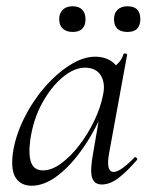

<svg xmlns="http://www.w3.org/2000/svg" viewBox="-20 -580 474 613"><path d="M81 13Q48 13 31 -11Q14 -35 21 -91Q29 -145 55.5 -199.5Q82 -254 120.5 -299Q159 -344 202 -371.5Q245 -399 284 -399Q303 -399 320.5 -392.5Q338 -386 351 -370.5Q364 -355 366 -330L323 -357Q336 -359 352.5 -373.5Q369 -388 374 -407Q376 -410 381.5 -409Q387 -408 386 -406L328 -89Q318 -31 343 -31Q354 -31 371.5 -43.5Q389 -56 409 -77Q412 -80 416 -76Q420 -72 417 -69Q385 -32 358 -11.5Q331 9 305 9Q281 9 274 -13Q267 -35 277 -89L301 -229L318 -246Q288 -170 248 -111.5Q208 -53 165 -20Q122 13 81 13ZM117 -36Q145 -36 175 -58Q205 -80 232.5 -115.5Q260 -151 280.5 -193.5Q301 -236 309 -277Q317 -314 302 -339Q287 -364 250 -364Q215 -363 179 -332.5Q143 -302 115 -251.5Q87 -201 77 -136Q70 -86 79.5 -61Q89 -36 117 -36ZM212 -478Q192 -478 180.5 -488.5Q169 -499 169 -519Q169 -538 180.5 -549Q192 -560 212 -560Q232 -560 242.5 -549Q253 -538 253 -519Q253 -478 212 -478ZM387 -478Q344 -478 344 -519Q344 -538 355.5 -549Q367 -560 387 -560Q428 -560 428 -519Q428 -478 387 -478Z"/></svg>

Font: Cormorant
Style: Italic
Weight: 400
Italic angle: -10°
Designer: Christian Thalmann (Catharsis Fonts)
Foundry: Catharsis Fonts
Version: Version 4.000